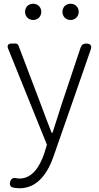

<svg xmlns="http://www.w3.org/2000/svg" viewBox="-20 -767 530 1027"><path d="M373 -236 465 -501C473 -523 464 -534 441 -534C426 -534 416 -527 411 -512L309 -207C294 -161 277 -105 261 -57H256C237 -105 216 -161 199 -207L79 -523C76 -530 71 -534 63 -534H44H41C24 -534 17 -524 23 -508L231 7L217 53C191 130 149 188 84 188C78 188 72 187 66 186C49 182 38 190 34 207C31 221 34 231 48 236C60 238 72 240 85 240C183 240 238 155 269 62ZM126 -735C119 -727 114 -716 114 -704C114 -679 132 -660 158 -660C170 -660 181 -665 189 -673C196 -681 201 -692 201 -704C201 -728 182 -747 158 -747C145 -747 134 -742 126 -735ZM326 -735C319 -727 314 -716 314 -704C314 -679 332 -660 358 -660C371 -660 381 -665 389 -673C397 -681 401 -692 401 -704C401 -728 383 -747 358 -747C345 -747 334 -742 326 -735Z"/></svg>

Font: GenSenRounded2 TW L
Style: Regular
Weight: 300
Version: Version 2.100;PS 2.1;hotconv 16.6.51;makeotf.lib2.5.65220 DE